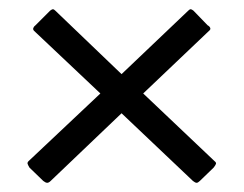

<svg xmlns="http://www.w3.org/2000/svg" viewBox="-20 -514 529 417"><path d="M44 -150Q41 -155 40 -158Q39 -161 42 -164L198 -311L54 -447Q51 -450 52.5 -453.5Q54 -457 57 -459L89 -491Q93 -494 95 -494Q97 -494 100 -491L244 -353L389 -491Q392 -494 394 -494Q396 -494 400 -491L431 -459Q435 -457 436.5 -453.5Q438 -450 434 -447L291 -311L446 -164Q450 -161 449 -158Q448 -155 444 -150L414 -121Q410 -117 407 -117Q404 -117 399 -121L244 -268L90 -121Q86 -117 82.5 -117Q79 -117 74 -121Z"/></svg>

Font: Glory Thin Medium
Style: Regular
Weight: 500
Version: Version 1.011